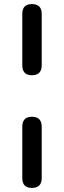

<svg xmlns="http://www.w3.org/2000/svg" viewBox="-20 -732 312 939"><path d="M136 -364Q89 -364 89 -413V-664Q89 -712 136 -712Q184 -712 184 -664V-413Q184 -364 136 -364ZM136 187Q89 187 89 139V-112Q89 -161 136 -161Q184 -161 184 -112V139Q184 187 136 187Z"/></svg>

Font: Chiron GoRound TC
Style: Regular
Weight: 400
Designer: Ryoko NISHIZUKA 西塚涼子 (kana, bopomofo & ideographs); Paul D. Hunt (Latin, Greek & Cyrillic); Sandoll Communications 산돌커뮤니
Foundry: Adobe
Version: Version 1.000;hotconv 1.1.1;makeotfexe 2.6.0